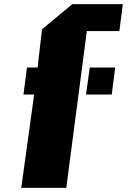

<svg xmlns="http://www.w3.org/2000/svg" viewBox="-20 -736 623 922"><path d="M397 -586.9 298.3 166H82L144 -282.2H92.8L109.4 -411.6H160.6L181.6 -595.2L327.6 -716.3H569.8L553.2 -586.9ZM393.1 -282.2 411.1 -411.6H533.2L516.6 -282.2Z"/></svg>

Font: Black Ops One [rus by aLiNcE]
Style: Regular
Weight: 400
Designer: James Grieshaber
Foundry: James Grieshaber
Version: Version 1.002;May 25, 2024;FontCreator 13.0.0.2680 64-bit